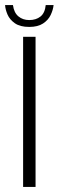

<svg xmlns="http://www.w3.org/2000/svg" viewBox="-23 -736 231 756"><path d="M68 0V-591H117V0ZM92 -630Q56 -630 35.5 -644.5Q15 -659 6.5 -679Q-2 -699 -3 -716H28Q32 -686 49.5 -671.5Q67 -657 92 -657Q119 -657 136.5 -671Q154 -685 157 -716H188Q186 -697 176.5 -677Q167 -657 146.5 -643.5Q126 -630 92 -630Z"/></svg>

Font: Alumni Sans Thin Light
Style: Regular
Weight: 300
Version: Version 1.018